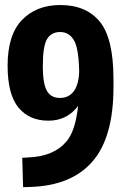

<svg xmlns="http://www.w3.org/2000/svg" viewBox="-20 -740 488 775"><path d="M10.7 -475.1Q10.7 -359.4 54.2 -306.2Q97.7 -252.9 175.3 -252.9Q245.6 -252.9 289.1 -304.7Q332.5 -356.4 332.5 -459H299.8Q299.3 -402.3 279.1 -373.5Q258.8 -344.7 222.2 -344.7Q184.6 -344.7 168.7 -374.5Q152.8 -404.3 152.8 -471.7Q152.8 -554.7 170.2 -582.8Q187.5 -610.8 222.7 -610.8Q260.7 -610.8 280.3 -574Q299.8 -537.1 299.8 -430.7V-405.8Q299.8 -231 248.8 -169.7Q197.8 -108.4 93.8 -104.5L69.8 -103L73.2 15.6L103 14.6Q269 9.3 353.5 -88.4Q438 -186 438 -387.7V-420.9Q438 -585.4 382.8 -652.6Q327.6 -719.7 223.6 -719.7Q127 -719.7 68.8 -659.4Q10.7 -599.1 10.7 -475.1Z"/></svg>

Font: Roboto Flex Super Cond Bold
Style: Regular
Weight: 700
Width: 3
Designer: Berlow after Robertson
Foundry: Google
Version: Version 3.000